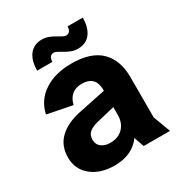

<svg xmlns="http://www.w3.org/2000/svg" viewBox="-172 -826 888 953"><g transform="rotate(-30 272.5 -349.5)"><path d="M209.3 12Q127.9 12 77.5 -29.2Q27 -70.3 27 -138.1Q27 -205.2 70.6 -246.8Q114.1 -288.4 192.1 -304.3L396.1 -346.7V-254.6L243.8 -218.1Q211.1 -210.1 193.7 -195.5Q176.4 -180.9 176.4 -153.9Q176.4 -126.1 196.4 -111.2Q216.4 -96.4 246 -96.4Q278.2 -96.4 300.5 -109.4Q322.8 -122.3 334.9 -145.3Q347.1 -168.3 347.1 -197.7V-341.1Q347.1 -381.5 327.3 -401.5Q307.4 -421.5 268.8 -421.5Q233 -421.5 211.1 -402.9Q189.2 -384.3 181.5 -349.9L39.1 -378.2Q55.3 -451.9 117.7 -493Q180.1 -534.2 273.8 -534.2Q386.6 -534.2 440.9 -480Q495.1 -425.9 495.1 -329.8V-98.3L531.7 0H381.1L360.8 -57.6Q337.3 -24.1 299 -6Q260.7 12 209.3 12ZM342.1 -581.2Q321.6 -581.2 304.2 -587.7Q286.8 -594.3 272 -603Q257.3 -611.7 245.7 -618.2Q234 -624.8 225.2 -624.8Q212.2 -624.8 205 -615.9Q197.8 -607.1 197.5 -588.4H110.3Q110.3 -627.7 121.9 -655Q133.5 -682.3 155 -696.6Q176.5 -710.9 205.9 -710.9Q226.3 -710.9 243.8 -704.4Q261.2 -697.8 275.9 -689.1Q290.7 -680.4 302.3 -673.9Q313.9 -667.3 322.8 -667.3Q335.3 -667.3 342.9 -676.5Q350.4 -685.7 350.7 -703.4H437.9Q437.9 -665.2 426.3 -637.5Q414.7 -609.8 393.6 -595.5Q372.4 -581.2 342.1 -581.2Z"/></g></svg>

Font: TikTok Sans Light
Style: Regular
Weight: 300
Version: Version 4.000